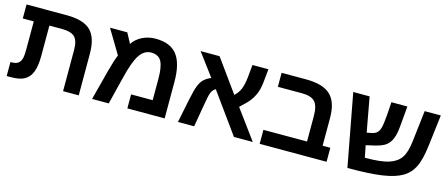

<svg xmlns="http://www.w3.org/2000/svg" viewBox="-43 -1085 3657 1566"><g transform="rotate(15 1785.5 -302.0)"><path d="M127.9 -487.8H35.2V-606H375Q515.6 -606 576.9 -546.6Q638.2 -487.3 638.2 -350.1V0H505.9V-348.1Q505.9 -426.3 474.1 -457Q442.4 -487.8 367.2 -487.8H259.8V-231.9Q259.8 -147 240.5 -96.7Q221.2 -46.4 180.7 -23.2Q140.1 0 63 0H29.8V-118.2H38.1Q72.3 -118.2 91.8 -130.6Q111.3 -143.1 119.6 -169.4Q127.9 -195.8 127.9 -249Z M1126 -608.9Q1250.5 -608.9 1307.1 -535.9Q1363.8 -462.9 1363.8 -308.1V0H1048.8V-118.2H1231V-297.9Q1231 -400.9 1206.3 -445.6Q1181.6 -490.2 1119.6 -490.2Q1062 -490.2 1023.2 -432.9Q984.4 -375.5 950.7 -237.8L891.6 0H751L816.9 -252.9Q841.3 -344.7 862.8 -397L741.7 -599.1H887.7L933.6 -513.2Q962.9 -558.1 1013.9 -583.5Q1064.9 -608.9 1126 -608.9Z M1504.9 -606H1665L1862.8 -332Q1893.6 -359.9 1909.7 -397.5Q1925.8 -435.1 1932.6 -499L1942.9 -606H2077.6L2065.9 -490.2Q2061 -441.4 2046.1 -402.6Q2031.2 -363.8 2006.1 -330.6Q1981 -297.4 1925.8 -248L2107.9 0H1948.7L1705.1 -337.9Q1678.7 -322.8 1668 -293.7Q1657.2 -264.6 1643.1 -176.8L1612.8 0H1476.1L1517.1 -202.1Q1534.7 -285.6 1549.3 -321.8Q1564 -357.9 1585.7 -379.2Q1607.4 -400.4 1646 -417Z M2189 -487.8V-606H2395Q2537.6 -606 2601.8 -546.4Q2666 -486.8 2666 -351.1V-118.2H2731V0H2166V-118.2H2534.2V-334Q2534.2 -419.4 2502.2 -453.6Q2470.2 -487.8 2393.1 -487.8Z M3116.2 -606H3251L3236.3 -439Q3230.5 -370.1 3214.4 -330.1Q3198.2 -290 3169.2 -267.6Q3140.1 -245.1 3077.1 -230L3003.9 -212.9L3023.9 -112.8H3035.6Q3157.7 -112.8 3224.1 -133.5Q3290.5 -154.3 3323 -200.9Q3355.5 -247.6 3366.2 -342.8L3397 -606H3533.2L3502 -346.2Q3486.8 -220.2 3455.1 -157.2Q3423.3 -94.2 3363.3 -60.1Q3303.2 -25.9 3199.2 -10.5Q3095.2 4.9 2908.2 4.9L2793.9 -606H2932.1L2985.4 -314L3021 -320.8Q3054.2 -327.1 3070.1 -342.5Q3085.9 -357.9 3094.2 -388.4Q3102.5 -418.9 3108.9 -497.1Z"/></g></svg>

Font: Arial
Style: Bold
Weight: 700
Designer: Steve Matteson
Foundry: Ascender Corporation
Version: Version 2.00.3